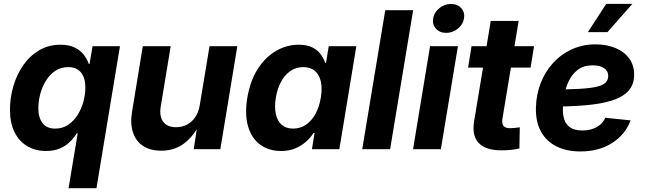

<svg xmlns="http://www.w3.org/2000/svg" viewBox="-20 -781 3375 1005"><path d="M484.9 204.1H338.9L386.7 -82.5H381.3Q365.7 -57.6 343.8 -36.6Q321.8 -15.6 291.5 -3.2Q261.2 9.3 221.2 9.3Q165 9.3 122.3 -16.1Q79.6 -41.5 55.9 -89.6Q32.2 -137.7 32.2 -206.5Q32.2 -269 49.8 -329.6Q67.4 -390.1 101.3 -439.2Q135.3 -488.3 184.6 -517.6Q233.9 -546.9 296.9 -546.9Q342.3 -546.9 372.1 -531.7Q401.9 -516.6 419.4 -493.2Q437 -469.7 444.8 -446.3H448.7L464.4 -539.1H607.9ZM268.6 -107.9Q307.1 -107.9 336.4 -127.4Q365.7 -147 386 -179Q406.2 -210.9 416.5 -248.8Q426.8 -286.6 426.8 -323.2Q426.8 -373 404.1 -401.4Q381.3 -429.7 337.4 -429.7Q298.8 -429.7 269.5 -410.2Q240.2 -390.6 220.5 -358.6Q200.7 -326.7 190.7 -288.8Q180.7 -251 180.7 -214.4Q180.7 -165.5 202.6 -136.7Q224.6 -107.9 268.6 -107.9Z M823.7 7.8Q767.6 7.8 729.7 -16.6Q691.9 -41 676.3 -87.2Q660.6 -133.3 671.4 -197.3L727.5 -539.1H873.5L821.3 -223.1Q813 -172.4 834.2 -143.8Q855.5 -115.2 901.4 -115.2Q932.1 -115.2 957.8 -128.2Q983.4 -141.1 1001.2 -166.7Q1019 -192.4 1025.4 -229.5L1076.7 -539.1H1222.2L1133.3 0H994.1L1014.6 -135.7H1026.9Q993.7 -67.4 943.1 -29.8Q892.6 7.8 823.7 7.8Z M1451.2 9.3Q1387.7 9.3 1342.5 -23.4Q1297.4 -56.2 1278.8 -118.4Q1260.3 -180.7 1274.4 -269Q1290 -359.4 1329.8 -421.1Q1369.6 -482.9 1425.5 -514.9Q1481.4 -546.9 1543 -546.9Q1586.4 -546.9 1614.3 -533Q1642.1 -519 1658.4 -497.1Q1674.8 -475.1 1682.1 -452.1H1686.5L1700.7 -539.1H1845.2L1756.3 0H1612.8L1626.5 -85H1621.1Q1606 -61 1582 -39.6Q1558.1 -18.1 1525.9 -4.4Q1493.7 9.3 1451.2 9.3ZM1514.2 -107.9Q1551.8 -107.9 1581.5 -128.2Q1611.3 -148.4 1631.3 -184.8Q1651.4 -221.2 1659.2 -269.5Q1667.5 -318.4 1659.4 -354.2Q1651.4 -390.1 1628.2 -409.9Q1605 -429.7 1567.4 -429.7Q1529.8 -429.7 1500.2 -409.4Q1470.7 -389.2 1451.2 -353.3Q1431.6 -317.4 1423.8 -269.5Q1416 -221.7 1423.6 -185.1Q1431.2 -148.4 1454.1 -128.2Q1477.1 -107.9 1514.2 -107.9Z M2142.6 -727.5 2022 0H1876L1996.6 -727.5Z M2142.1 0 2231 -539.1H2377L2287.6 0ZM2315.4 -608.9Q2281.7 -608.9 2262 -630.9Q2242.2 -652.8 2247.1 -684.6Q2252.4 -716.3 2279.8 -738.3Q2307.1 -760.3 2340.3 -760.3Q2374.5 -760.3 2394.3 -738.3Q2414.1 -716.3 2408.7 -684.6Q2403.8 -652.8 2376.5 -630.9Q2349.1 -608.9 2315.4 -608.9Z M2775.4 -539.1 2757.3 -427.2H2430.2L2448.2 -539.1ZM2548.8 -671.4H2694.8L2609.9 -159.7Q2606 -133.3 2615.5 -121.6Q2625 -109.9 2651.9 -109.9Q2661.1 -109.9 2676.8 -111.6Q2692.4 -113.3 2700.7 -114.7L2698.7 -3.9Q2676.3 1.5 2652.1 3.7Q2627.9 5.9 2605 5.9Q2522 5.9 2485.8 -32.5Q2449.7 -70.8 2461.4 -144.5Z M3018.1 11.7Q2945.3 11.7 2892.3 -14.9Q2839.4 -41.5 2811.5 -92.5Q2783.7 -143.6 2785.2 -216.3Q2786.6 -285.2 2809.8 -345.2Q2833 -405.3 2874.8 -451.2Q2916.5 -497.1 2973.1 -522.9Q3029.8 -548.8 3097.2 -548.8Q3155.3 -548.8 3200.9 -530Q3246.6 -511.2 3272.9 -475.8Q3299.3 -440.4 3299.3 -390.1Q3299.3 -338.4 3269.5 -305.4Q3239.7 -272.5 3181.6 -254.4Q3123.5 -236.3 3038.8 -229.5Q2954.1 -222.7 2844.2 -222.7L2859.4 -312.5Q2952.6 -312.5 3012.2 -315.9Q3071.8 -319.3 3104.7 -327.4Q3137.7 -335.4 3150.6 -349.4Q3163.6 -363.3 3163.6 -383.8Q3163.6 -409.7 3142.1 -424.3Q3120.6 -439 3082.5 -439Q3035.2 -439 3004.9 -416Q2974.6 -393.1 2957.8 -357.9Q2940.9 -322.8 2933.8 -283.9Q2926.8 -245.1 2926.3 -212.9Q2925.3 -180.7 2934.1 -154.5Q2942.9 -128.4 2965.6 -113.3Q2988.3 -98.1 3028.8 -98.1Q3072.3 -98.1 3103.8 -116Q3135.3 -133.8 3148.4 -164.6L3280.8 -150.9Q3253.9 -77.6 3184.8 -33Q3115.7 11.7 3018.1 11.7ZM3057.1 -612.8 3153.3 -760.7H3290L3159.7 -612.8Z"/></svg>

Font: Inter 18pt
Style: Bold Italic
Weight: 700
Italic angle: -9.3988°
Designer: Rasmus Andersson
Foundry: rsms
Version: Version 4.001;git-66647c0bb